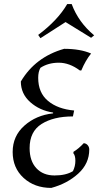

<svg xmlns="http://www.w3.org/2000/svg" viewBox="-20 -905 484 940"><path d="M371 -560Q320 -598 268 -598Q216 -598 178 -573Q167 -554 167 -524Q167 -451 215 -411Q263 -371 343 -364L337 -335Q242 -335 183.5 -298Q125 -261 125 -180Q125 -117 158 -81.5Q191 -46 247 -46Q303 -46 337 -67Q349 -91 349 -117.5Q349 -144 339 -155L340 -162Q365 -177 390 -204Q402 -203 409.5 -194Q417 -185 417 -173Q417 -104 363 -55Q309 -6 231 15Q149 15 95.5 -34Q42 -83 42 -161Q42 -239 99.5 -290Q157 -341 240 -350V-354Q174 -364 128 -405Q82 -446 82 -506Q153 -626 294 -666Q373 -666 426 -643Q399 -610 378 -560ZM301 -797 178 -718 167 -734Q263 -806 309 -885H331Q364 -796 441 -732L426 -720Z"/></svg>

Font: Almendra
Style: Italic
Weight: 400
Italic angle: -12°
Designer: Ana Sanfelippo
Foundry: Ana Sanfelippo
Version: Version 1.004